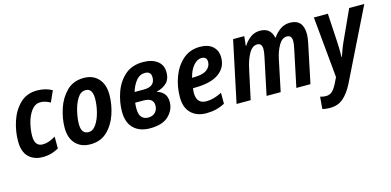

<svg xmlns="http://www.w3.org/2000/svg" viewBox="-73 -979 3346 1644"><g transform="rotate(-15 1600.5 -157.0)"><path d="M346 -28V-133Q316 -115 288 -105Q260 -95 232 -95Q161 -95 161 -188Q161 -243 176.5 -303.5Q192 -364 224 -406.5Q256 -449 304 -449Q328 -449 349.5 -441.5Q371 -434 390 -423L434 -521Q376 -554 301 -554Q210 -554 150.5 -496.5Q91 -439 62 -352Q33 -265 33 -175Q33 -81 80 -35.5Q127 10 204 10Q246 10 281.5 -0.5Q317 -11 346 -28Z M892 -359Q892 -450 844.5 -502Q797 -554 716 -554Q622 -554 563 -495Q504 -436 476 -350Q448 -264 448 -182Q448 -92 496.5 -41Q545 10 626 10Q718 10 776.5 -46.5Q835 -103 863.5 -188Q892 -273 892 -359ZM574 -181Q574 -232 588.5 -295Q603 -358 631.5 -403.5Q660 -449 704 -449Q737 -449 751 -424.5Q765 -400 765 -360Q765 -302 749.5 -240.5Q734 -179 705.5 -137Q677 -95 638 -95Q574 -95 574 -181Z M1375 -165Q1375 -214 1350.5 -241Q1326 -268 1292 -276V-279Q1349 -293 1381.5 -326Q1414 -359 1414 -417Q1414 -483 1366.5 -518.5Q1319 -554 1241 -554Q1141 -554 1079 -498.5Q1017 -443 987.5 -359Q958 -275 958 -189Q958 -92 1011 -41Q1064 10 1155 10Q1267 10 1321 -43Q1375 -96 1375 -165ZM1232 -460Q1287 -460 1287 -407Q1287 -325 1189 -325H1106Q1124 -384 1155.5 -422Q1187 -460 1232 -460ZM1084 -185Q1084 -210 1087 -235H1161Q1249 -235 1249 -167Q1249 -131 1226 -107Q1203 -83 1163 -83Q1128 -83 1106 -106Q1084 -129 1084 -185Z M1819 -30V-127Q1744 -89 1681 -89Q1594 -89 1594 -186Q1594 -207 1598 -227H1613Q1753 -227 1826 -278Q1899 -329 1899 -419Q1899 -480 1859 -517Q1819 -554 1745 -554Q1656 -554 1594.5 -500Q1533 -446 1501 -361Q1469 -276 1469 -181Q1469 -88 1519.5 -39Q1570 10 1654 10Q1746 10 1819 -30ZM1733 -458Q1781 -458 1781 -412Q1781 -370 1744 -342.5Q1707 -315 1625 -315H1613Q1629 -381 1662.5 -419.5Q1696 -458 1733 -458Z M2048 0 2104 -259Q2119 -335 2149.5 -391Q2180 -447 2225 -447Q2267 -447 2267 -394Q2267 -372 2259 -332L2189 0H2314L2372 -277Q2386 -345 2415.5 -396Q2445 -447 2488 -447Q2531 -447 2531 -394Q2531 -370 2522 -329L2453 0H2578L2649 -339Q2660 -388 2660 -422Q2660 -554 2543 -554Q2496 -554 2458.5 -528.5Q2421 -503 2394 -463H2390Q2371 -554 2278 -554Q2231 -554 2194.5 -528Q2158 -502 2132 -460H2128L2137 -544H2038L1923 0Z M2892 83 3201 -544H3067L2944 -275Q2931 -247 2919 -214Q2907 -181 2898 -155H2895Q2896 -183 2895.5 -218Q2895 -253 2893 -285L2878 -544H2754L2805 -2L2779 51Q2760 89 2738 111Q2716 133 2680 133Q2657 133 2630 125L2621 231Q2648 240 2688 240Q2759 240 2806.5 199Q2854 158 2892 83Z"/></g></svg>

Font: Noto Sans UI SemiCondensed
Style: Bold Italic
Weight: 700
Width: 4
Designer: Monotype Design Team
Foundry: Monotype Imaging Inc.
Version: 1.001